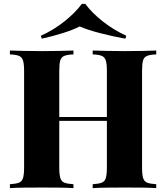

<svg xmlns="http://www.w3.org/2000/svg" viewBox="-20 -968 855 988"><path d="M457 0V-20Q488 -22 503.5 -28Q519 -34 524.5 -52Q530 -70 530 -106V-602Q530 -639 524.5 -656.5Q519 -674 503.5 -680.5Q488 -687 457 -688V-708Q486 -707 532 -706Q578 -705 624 -705Q673 -705 715.5 -706Q758 -707 784 -708V-688Q753 -687 737 -680.5Q721 -674 716 -656.5Q711 -639 711 -602V-106Q711 -70 716.5 -52Q722 -34 737.5 -28Q753 -22 784 -20V0Q758 -2 715.5 -2.5Q673 -3 624 -3Q578 -3 532 -2.5Q486 -2 457 0ZM31 0V-20Q62 -22 77.5 -28Q93 -34 98.5 -52Q104 -70 104 -106V-602Q104 -639 98.5 -656.5Q93 -674 77.5 -680.5Q62 -687 31 -688V-708Q58 -707 103 -706Q148 -705 199 -705Q243 -705 286.5 -706Q330 -707 358 -708V-688Q327 -687 311 -680.5Q295 -674 290 -656.5Q285 -639 285 -602V-106Q285 -70 290.5 -52Q296 -34 311.5 -28Q327 -22 358 -20V0Q330 -2 286.5 -2.5Q243 -3 199 -3Q148 -3 103 -2.5Q58 -2 31 0ZM210 -346V-366H605V-346ZM419 -948Q452 -903 508 -858.5Q564 -814 630 -784L625 -769Q558 -781 493 -798Q428 -815 390 -832Q358 -815 304 -798Q250 -781 195 -769L190 -784Q255 -813 311 -857.5Q367 -902 401 -948Z"/></svg>

Font: Playfair Display ExtraBold
Style: Regular
Weight: 800
Designer: Claus Eggers Sørensen
Foundry: Claus Eggers Sørensen
Version: Version 1.203